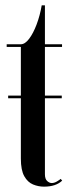

<svg xmlns="http://www.w3.org/2000/svg" viewBox="-20 -689 269 718"><path d="M144.5 9Q123.5 9 103.5 0.8Q83.5 -7.5 70.8 -30Q58 -52.5 58 -96V-321.5H10.5V-331.5H58V-513.5H5V-523.5H58Q73.5 -523.5 89 -544Q104.5 -564.5 117 -597.8Q129.5 -631 136 -669H148V-523.5H212V-513.5H148V-331.5H211V-321.5H148V-37.5Q148 -19.5 156.5 -12Q165 -4.5 173.5 -4.5Q183 -4.5 193 -10.5Q203 -16.5 207 -20L212.5 -13.5Q189 9 144.5 9Z"/></svg>

Font: Imbue 100pt Medium
Style: Regular
Weight: 500
Designer: Tyler Finck
Foundry: Etcetera Type Company
Version: Version 1.102; ttfautohint (v1.8.3)